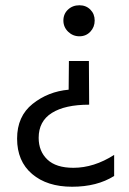

<svg xmlns="http://www.w3.org/2000/svg" viewBox="-20 -537 492 730"><path d="M414 132Q349 173 254 173Q159 173 102 124.5Q45 76 45 -10Q45 -95 104 -142Q163 -189 241 -196L242 -305H318L319 -139Q227 -139 177 -107.5Q127 -76 127 -13Q127 38 160 69.5Q193 101 259 101Q337 101 414 52ZM282 -517Q307 -517 323.5 -500.5Q340 -484 340 -459Q340 -434 323.5 -416.5Q307 -399 282 -399Q257 -399 239 -416.5Q221 -434 221 -459Q221 -484 238.5 -500.5Q256 -517 282 -517Z"/></svg>

Font: Hind Guntur
Style: Regular
Weight: 400
Version: Version 1.000;PS 1.0;hotconv 1.0.86;makeotf.lib2.5.63406; tt